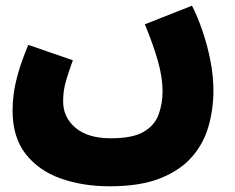

<svg xmlns="http://www.w3.org/2000/svg" viewBox="-20 -421 822 672"><path d="M24 -34Q24 -62 28 -93Q32 -124 43.5 -165Q55 -206 79 -264L235 -210Q221 -171 213.5 -146.5Q206 -122 203.5 -104Q201 -86 201 -66Q201 -10 244.5 26.5Q288 63 368 63Q445 63 483.5 40Q522 17 535.5 -21Q549 -59 549 -102Q549 -150 532.5 -208Q516 -266 487 -336L652 -401Q672 -362 689 -312Q706 -262 716.5 -208.5Q727 -155 727 -104Q727 -40 710 20.5Q693 81 652 128Q611 175 541 203Q471 231 364 231Q269 231 192 203.5Q115 176 69.5 117.5Q24 59 24 -34Z"/></svg>

Font: Noto Sans Arabic Blk
Style: Regular
Weight: 900
Designer: Monotype Design Team, Nadine Chahine, Nizar Qandah and Khaled Hosny
Foundry: Monotype Imaging Inc.
Version: Version 2.012; ttfautohint (v1.8.4.7-5d5b)